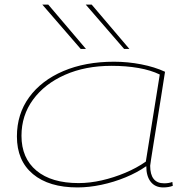

<svg xmlns="http://www.w3.org/2000/svg" viewBox="-20 -810 830 840"><path d="M694 10Q659 10 639.5 -14.5Q620 -39 620 -83Q580 -55 529 -34Q478 -13 423.5 -1.5Q369 10 319 10Q194 10 124 -48.5Q54 -107 54 -213Q54 -311 107.5 -384.5Q161 -458 257 -499Q353 -540 479 -540Q539 -540 598 -528.5Q657 -517 702 -496Q694 -444 685 -388Q676 -332 667.5 -279Q659 -226 652 -183Q645 -140 641 -113.5Q637 -87 637 -85Q637 -8 698 -8Q719 -8 734 -14L736 3Q718 10 694 10ZM618 -103 679 -484Q640 -503 586 -512.5Q532 -522 468 -522Q353 -522 264 -482.5Q175 -443 124.5 -374Q74 -305 74 -216Q74 -118 139.5 -63.5Q205 -9 324 -9Q373 -9 425.5 -21Q478 -33 528 -54Q578 -75 618 -103ZM333 -596 165 -790H191L356 -596ZM523 -596 355 -790H381L546 -596Z"/></svg>

Font: Georama ExtraExtended Thin
Style: Italic
Weight: 100
Width: 8
Italic angle: -9°
Designer: Jean-Baptiste Levee
Foundry: Production Type
Version: Version 1.000